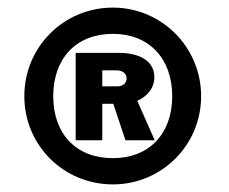

<svg xmlns="http://www.w3.org/2000/svg" viewBox="-20 -753 603 505"><path d="M277 -268C405 -268 509 -371 509 -500C509 -629 405 -733 277 -733C147 -733 44 -629 44 -500C44 -371 147 -268 277 -268ZM277 -337C180 -337 120 -401 120 -500C120 -599 180 -664 277 -664C372 -664 433 -599 433 -500C433 -401 372 -337 277 -337ZM179 -384H249V-480H278L310 -384H387L341 -488C367 -499 386 -521 386 -550C386 -591 350 -614 291 -614H179ZM249 -526V-568H287C300 -568 313 -561 313 -547C313 -535 304 -526 290 -526Z"/></svg>

Font: United Sans Black
Style: Regular
Weight: 900
Designer: Pablo Impallari, Rodrigo Fuenzalida (Modified by Dan O. Williams)
Version: Version 1.000;PS 001.000;hotconv 1.0.88;makeotf.lib2.5.64775